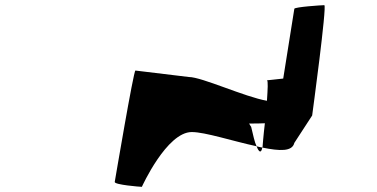

<svg xmlns="http://www.w3.org/2000/svg" viewBox="-20 -723 1458 743"><path d="M424 -19C422 -8 522 0 529 0C529 0 625 -212 722 -212C774 -212 880 -177 973 -157C965 -173 960 -199 952 -232C949 -236 947 -240 944 -245C968 -245 987 -245 1005 -246C999 -196 996 -154 996 -154L995 -152C1063 -138 1111 -136 1119 -170L1188 -276C1189 -284 1246 -703 1235 -703C1225 -703 1120 -696 1119 -689L1076 -419C1045 -415 1006 -412 1013 -412C1018 -412 1016 -377 1013 -333C927 -348 761 -425 711 -425L504 -450C497 -450 426 -30 424 -19ZM973 -157C982 -133 991 -129 995 -152C988 -153 980 -155 973 -157Z"/></svg>

Font: Ampere
Style: ExtIta
Weight: 400
Version: Version 1